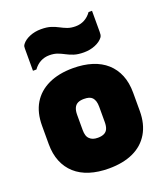

<svg xmlns="http://www.w3.org/2000/svg" viewBox="-151 -926 902 1046"><g transform="rotate(-20 300.0 -403.0)"><path d="M300 -564Q362 -564 411 -548.5Q460 -533 494 -502.5Q528 -472 546 -428Q564 -384 564 -326V-220Q564 -145 532.5 -91.5Q501 -38 442 -10.5Q383 17 300 17Q238 17 189 1.5Q140 -14 106 -44.5Q72 -75 54 -119Q36 -163 36 -220V-326Q36 -403 67.5 -455.5Q99 -508 158.5 -536Q218 -564 300 -564ZM300 -386Q278 -386 264 -379Q250 -372 243 -356.5Q236 -341 236 -317V-229Q236 -211 240 -198Q244 -185 253 -177Q261 -169 272.5 -165Q284 -161 300 -161Q322 -161 336.5 -168Q351 -175 357.5 -190Q364 -205 364 -229V-317Q364 -336 360 -349Q356 -362 348 -371Q340 -379 328.5 -382.5Q317 -386 300 -386ZM394 -773Q422 -773 445.5 -785.5Q469 -798 486 -822H506Q506 -804 506 -781Q506 -758 506 -736.5Q506 -715 506 -700Q506 -692 505 -684Q504 -676 499 -669Q484 -649 454 -636.5Q424 -624 388 -624Q354 -624 331 -631.5Q308 -639 289.5 -649Q271 -659 251 -666.5Q231 -674 204 -674Q176 -674 152.5 -661.5Q129 -649 112 -625H92Q92 -644 92 -668Q92 -692 92 -716Q92 -740 92 -754Q92 -762 93 -766.5Q94 -771 99 -778Q114 -798 144 -810.5Q174 -823 210 -823Q244 -823 267 -815.5Q290 -808 308.5 -798Q327 -788 347 -780.5Q367 -773 394 -773Z"/></g></svg>

Font: Recursive Black
Style: Regular
Weight: 900
Version: Version 1.085